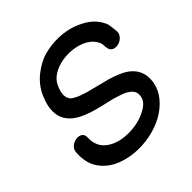

<svg xmlns="http://www.w3.org/2000/svg" viewBox="-191 -877 1037 1037"><g transform="rotate(-45 327.5 -358.5)"><path d="M292 7Q396 6 479 -39Q525 -65 557 -103Q589 -141 598 -189Q615 -294 518 -344Q500 -353 470 -364Q440 -375 419 -379L349 -397Q251 -420 222 -446Q192 -477 221 -542Q235 -575 267.5 -595Q300 -615 341.5 -622Q383 -629 425 -622.5Q467 -616 500 -596Q533 -576 547 -542Q550 -538 550.5 -524.5Q551 -511 553 -499Q558 -478 575 -472Q592 -466 611.5 -472Q631 -478 644.5 -494.5Q658 -511 654 -535L653 -540Q653 -545 652 -552L650 -567Q648 -586 642 -597Q615 -656 548 -689Q482 -723 403 -724Q350 -725 299 -711Q250 -697 201.5 -659Q153 -621 127 -564Q71 -437 146 -369Q188 -328 305 -300L364 -286Q375 -284 393 -278.5Q411 -273 429 -267Q447 -261 457 -255Q482 -241 491.5 -225Q501 -209 497 -185Q491 -149 444 -124Q388 -93 313 -92Q233 -92 184 -127.5Q135 -163 137 -230Q139 -253 124.5 -263Q110 -273 89 -270Q68 -267 52 -252.5Q36 -238 36 -213Q32 -138 67.5 -89Q103 -40 163 -16.5Q223 7 292 7Z"/></g></svg>

Font: Balsamiq Sans
Style: Italic
Weight: 400
Italic angle: -12°
Designer: Michael Angeles
Foundry: Balsamiq SRL
Version: Version 1.020; ttfautohint (v1.8.4.7-5d5b);gftools[0.9.26]